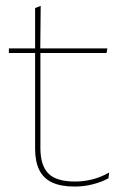

<svg xmlns="http://www.w3.org/2000/svg" viewBox="-20 -642 436 670"><path d="M241 9Q192.5 9 162 -5.2Q131.5 -19.5 117 -49Q102.5 -78.5 102.5 -123V-462.5H121V-124.5Q121 -65.5 148.5 -37Q176 -8.5 241.5 -8.5Q272.5 -8.5 302.8 -16.2Q333 -24 361 -40L358.5 -20Q335.5 -7 304.2 1Q273 9 241 9ZM352 -457H11V-473H354.5ZM120.5 -468H102.5V-614L122 -621.5Z"/></svg>

Font: Anek Kannada Medium Thin
Style: Regular
Weight: 250
Version: Version 1.003